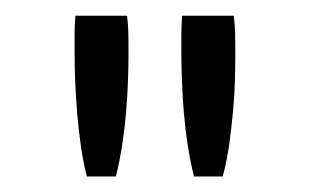

<svg xmlns="http://www.w3.org/2000/svg" viewBox="-20 -630 395 245"><path d="M278.3 -609.9H212.4Q211.4 -597.7 211.4 -586.7Q211.4 -575.7 211.4 -563Q211.4 -545.9 212.2 -526.4Q212.9 -506.8 214.6 -486.3Q216.3 -465.8 219.5 -445.1Q222.7 -424.3 227.5 -404.8H264.2Q269.5 -424.8 272.5 -445.8Q275.4 -466.8 277.3 -487.5Q279.3 -508.3 279.8 -528.1Q280.3 -547.9 280.3 -565.4Q280.3 -577.1 280 -587.9Q279.8 -598.6 278.3 -609.9ZM142.1 -609.9H76.2Q75.2 -597.7 75.2 -586.7Q75.2 -575.7 75.2 -563Q75.2 -545.9 75.9 -526.4Q76.7 -506.8 78.4 -486.3Q80.1 -465.8 83 -445.1Q85.9 -424.3 90.8 -404.8H127.9Q132.8 -424.8 136 -445.6Q139.2 -466.3 140.9 -486.8Q142.6 -507.3 143.3 -526.9Q144 -546.4 144 -563.5Q144 -576.2 143.8 -586.9Q143.6 -597.7 142.1 -609.9Z"/></svg>

Font: Saysettha
Style: Regular
Weight: 400
Designer: John M. Durdin
Foundry: Lao Script for Windows
Version: Version 2.201